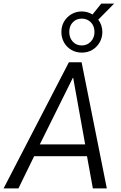

<svg xmlns="http://www.w3.org/2000/svg" viewBox="-38 -1053 679 1073"><path d="M-18 0 347 -705H418L559 0H481L444 -203L474 -180H125L164 -203L65 0ZM369 -618 176 -229 162 -246H458L441 -229L371 -618ZM419 -759Q387 -759 361 -774Q335 -789 320 -815.5Q305 -842 305 -874Q305 -907 320 -932.5Q335 -958 361 -973.5Q387 -989 419 -989Q436 -989 451 -984.5Q466 -980 479 -972L528 -1033H600L511 -943Q522 -929 528 -911.5Q534 -894 534 -874Q534 -842 518.5 -815.5Q503 -789 477.5 -774Q452 -759 419 -759ZM419 -799Q449 -799 469.5 -820.5Q490 -842 490 -874Q490 -908 469.5 -928.5Q449 -949 419 -949Q388 -949 368.5 -928Q349 -907 349 -875Q349 -842 368.5 -820.5Q388 -799 419 -799Z"/></svg>

Font: Nunito Sans 10pt Condensed
Style: Italic
Weight: 400
Width: 3
Italic angle: -9°
Designer: Vernon Adams
Foundry: Vernon Adams
Version: Version 3.101;gftools[0.9.27]